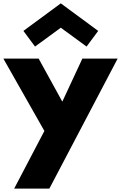

<svg xmlns="http://www.w3.org/2000/svg" viewBox="-43 -860 718 1140"><path d="M41 260H250L655.5 -512H446L327 -256.5L186.5 -512H-23L220.5 -82.5ZM165 -583.5 318 -695.5 471 -583.5 540 -676.5 318 -840 96 -676.5Z"/></svg>

Font: Spartan ExtraBold
Style: Regular
Weight: 800
Designer: Matt Bailey, Mirko Velimirovic
Foundry: Matt Bailey
Version: Version 1.003; ttfautohint (v1.8.3)